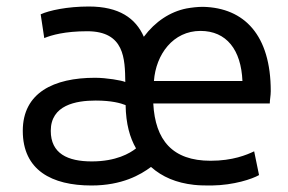

<svg xmlns="http://www.w3.org/2000/svg" viewBox="-20 -555 886 590"><path d="M453 -306H725C721 -402 676 -460 596 -460C512 -460 459 -388 453 -306ZM261 15C139 15 50 -32 50 -153C50 -270 145 -316 272 -316C307 -316 354 -308 365 -303C364 -374 363 -459 248 -459C179 -459 138 -447 116 -438L105 -511C131 -523 187 -535 253 -535C346 -535 397 -499 422 -442C457 -489 503 -519 553 -529C570 -532 587 -534 604 -534C731 -531 812 -447 812 -275C812 -261 809 -248 809 -237H451C457 -124 510 -61 627 -61C695 -61 738 -79 761 -90L776 -17C755 -5 699 14 631 15C612 15 593 15 576 13C522 7 479 -11 444 -42C412 -18 355 15 261 15ZM366 -232C351 -238 323 -246 274 -246C213 -246 136 -232 136 -153C136 -83 188 -59 262 -59C337 -59 379 -84 398 -99C379 -132 367 -174 366 -232Z"/></svg>

Font: Repo Regular
Style: Regular
Weight: 400
Designer: Stefan Peev
Foundry: Context Ltd
Version: Version 1.502